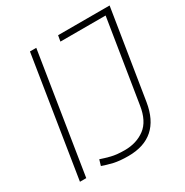

<svg xmlns="http://www.w3.org/2000/svg" viewBox="-164 -833 939 975"><g transform="rotate(-30 305.5 -345.0)"><path d="M33 0 144 -700H181L70 0ZM165 -16 175 -50Q201 -41 232.5 -33Q264 -25 311 -25Q380 -25 429 -61.5Q478 -98 491 -184L568 -666H303L309 -700H611L528 -181Q497 10 312 10Q261 10 227 2Q193 -6 165 -16Z"/></g></svg>

Font: Georama ExtraLight
Style: Italic
Weight: 200
Italic angle: -9°
Designer: Jean-Baptiste Levee
Foundry: Production Type
Version: Version 1.000